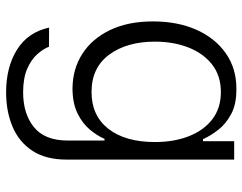

<svg xmlns="http://www.w3.org/2000/svg" viewBox="-104 -483 809 641"><g transform="rotate(90 300.5 -162.5)"><path d="M288 221.6Q204.5 221.6 146.1 185.4Q87.7 149.1 72.1 78.1L136 78.5Q143.5 98 161.4 118.1Q179.3 138.1 210.4 151.5Q241.5 164.8 288 164.8Q360.4 164.8 404.8 128.4Q449.2 92 449.2 16V-106.9H443.5Q432.9 -82 412.3 -57.5Q391.7 -33 358.3 -16.7Q324.9 -0.4 275.9 0Q210.6 -0.4 160 -32.7Q109.4 -65 80.4 -125.2Q51.5 -185.4 51.5 -268.5Q51.5 -351.6 79.7 -414.4Q108 -477.3 158.7 -512.4Q209.5 -547.6 277 -547.2Q327.4 -547.6 360.4 -530Q393.5 -512.4 413.5 -486.5Q433.6 -460.6 444.6 -435.7H451.3V-539.8H512.8V19.9Q512.8 89.1 483.5 133.7Q454.2 178.3 403.4 199.9Q352.6 221.6 288 221.6ZM287.3 -63.6Q366.1 -63.6 410.2 -120Q454.2 -176.5 454.2 -275.2Q454.2 -339.1 434.7 -388.8Q415.1 -438.6 378 -467Q340.9 -495.4 287.3 -495.4Q232.6 -495.4 195.1 -465.9Q157.7 -436.4 138.3 -386.5Q119 -336.6 119 -275.2Q119 -181.5 162.5 -122.5Q206 -63.6 287.3 -63.6Z"/></g></svg>

Font: Inter Zeller Light
Style: Regular
Weight: 300
Designer: Rasmus Andersson; Joe Bland
Foundry: zeller
Version: Version 3.015;git-dec3a8cb1